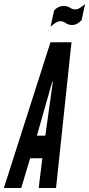

<svg xmlns="http://www.w3.org/2000/svg" viewBox="-48 -948 450 968"><path d="M-28.5 0H59L104 -150H165.5L147 0H234.5L312.5 -735H206.5ZM138 -264 213.5 -529 215.5 -536.5H218L217.5 -529L180.5 -264ZM207 -813.5Q221 -826 233.2 -833.5Q245.5 -841 256.5 -841Q271 -841 284 -831.5Q297 -822 315.5 -822Q329.5 -822 342 -829.2Q354.5 -836.5 363.5 -846.5L381 -927.5Q369.5 -918 356.8 -909.2Q344 -900.5 332.5 -900.5Q317.5 -900.5 304.8 -909.2Q292 -918 273.5 -918Q246 -918 225 -896Z"/></svg>

Font: League Gothic SemiCondensed Italic
Style: Regular
Weight: 400
Width: 4
Designer: The League of Moveable Type
Version: Version 1.600; ttfautohint (v1.8.3)